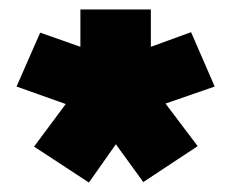

<svg xmlns="http://www.w3.org/2000/svg" viewBox="-20 -719 489 406"><path d="M52 -409 119 -499 15 -536 65 -650 150 -620V-699H299V-620L384 -651L434 -536L330 -500L398 -410L283 -334L225 -414L168 -333Z"/></svg>

Font: Prompt Black
Style: Regular
Weight: 900
Designer: Katatrad Team
Foundry: CadsonDemak
Version: Version 1.001